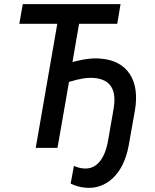

<svg xmlns="http://www.w3.org/2000/svg" viewBox="-20 -720 754 935"><path d="M154 0H260L316 -321C364 -336 405 -344 442 -340C515 -332 550 -287 533 -189L506 -34C489 63 443 107 385 100C372 99 359 96 340 88L324 174C346 185 371 192 395 194C496 204 582 129 607 -13L637 -182C663 -332 597 -423 475 -434C432 -439 386 -432 333 -418L365 -604H551L567 -700H91L74 -604H259Z"/></svg>

Font: Fixel Text 20240404 Medium
Style: Italic
Weight: 500
Width: 4
Italic angle: -10°
Designer: AlfaBravo + MacPaw
Foundry: Kyrylo Tkachov, Marchela Mozhyna, Serhii Makarenko, Maria Weinstein, Zakhar Kryvoshyya
Version: Version 1.211;Glyphs 3.2 (3225)